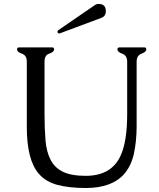

<svg xmlns="http://www.w3.org/2000/svg" viewBox="-20 -923 799 962"><path d="M279.8 -755.9Q278.8 -755.4 276.9 -755.4Q268.1 -755.4 268.1 -763.7Q268.1 -767.6 271 -771L454.6 -897Q463.4 -903.3 474.1 -903.3Q510.3 -903.3 510.3 -867.2Q510.3 -841.8 487.8 -833.5ZM114.3 -287.1V-614.3Q114.3 -645.5 89.8 -654.1Q65.4 -662.6 65.4 -675.3Q65.4 -685.5 75.7 -685.5H241.2Q251 -685.5 251 -675.3Q251 -662.6 227.1 -654.5Q203.1 -646.5 203.1 -615.2V-352.1Q203.1 -277.3 208 -219.7Q212.9 -162.1 233.4 -122.6Q253.4 -83 294.9 -62.5Q336.4 -42 409.7 -42Q538.6 -42 584.5 -143.6Q617.2 -214.8 617.2 -352.1V-613.8Q617.2 -645 592.8 -653.8Q568.4 -662.6 568.4 -675.3Q568.4 -685.5 578.6 -685.5H703.1Q712.9 -685.5 712.9 -675.3Q712.9 -662.6 688.7 -653.8Q664.6 -645 664.6 -613.8V-287.1Q664.1 -214.4 651.1 -154.1Q638.2 -93.8 603.5 -52.7Q541.5 19 409.7 19Q326.2 19 267.6 3.4Q209 -12.2 173.8 -53.2Q114.3 -122.1 114.3 -287.1Z"/></svg>

Font: Caudex
Style: Regular
Weight: 400
Version: Version 1.04